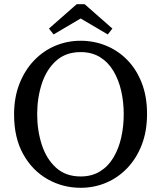

<svg xmlns="http://www.w3.org/2000/svg" viewBox="-20 -879 767 914"><path d="M364 -39Q417 -39 456 -63Q495 -87 520 -129Q545 -171 557 -224Q569 -277 569 -335Q569 -393 557 -446Q545 -499 520 -541Q495 -583 456 -607Q417 -631 364 -631Q293 -631 247 -589.5Q201 -548 179 -480.5Q157 -413 157 -335Q157 -258 179 -190Q201 -122 247 -80.5Q293 -39 364 -39ZM364 15Q279 15 206.5 -26Q134 -67 90.5 -145Q47 -223 47 -334Q47 -415 72.5 -480Q98 -545 142 -591Q186 -637 243 -661Q300 -685 364 -685Q427 -685 484 -662Q541 -639 585 -594.5Q629 -550 654.5 -485Q680 -420 680 -337Q680 -255 655 -190Q630 -125 586 -79Q542 -33 485 -9Q428 15 364 15ZM383 -859 515 -743 493 -715 364 -791 235 -715 213 -743 345 -859Z"/></svg>

Font: Source Serif 4 SmText
Style: Regular
Weight: 400
Designer: Frank Grießhammer
Foundry: Adobe
Version: Version 4.005;hotconv 1.1.0;makeotfexe 2.6.0